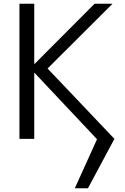

<svg xmlns="http://www.w3.org/2000/svg" viewBox="-20 -750 673 1037"><path d="M237 -380 598 0 455 267H384L504 2L167 -356H165V0H85V-730H165V-405H167L491 -730H588Z"/></svg>

Font: Mplus 1p
Style: Regular
Weight: 400
Version: Version 1.061